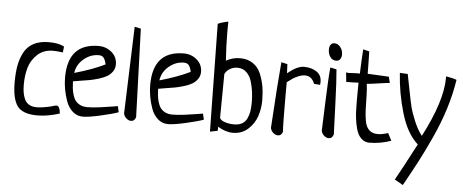

<svg xmlns="http://www.w3.org/2000/svg" viewBox="-62 -923 3305 1371"><g transform="rotate(5 1591.0 -238.0)"><path d="M369.1 -484.4 364.3 -442.4Q323.2 -448.2 293.9 -448.2Q226.6 -448.2 182.6 -407.7Q138.7 -367.2 122.6 -312Q106.4 -256.8 106.4 -189.5Q106.4 -158.2 110.4 -133.8Q114.3 -109.4 124.5 -85.9Q134.8 -62.5 156.7 -49.3Q178.7 -36.1 210.9 -36.1Q253.9 -36.1 320.3 -52.7Q340.8 -60.5 352.5 -60.5Q376 -60.5 380.9 -5.9Q294.9 21.5 221.7 21.5Q115.2 21.5 77.6 -30.8Q40 -83 40 -200.2Q40 -268.6 49.3 -319.8Q58.6 -371.1 82 -415.5Q105.5 -460 149.9 -483.4Q194.3 -506.8 258.8 -506.8Q331.1 -506.8 369.1 -484.4Z M789.1 -94.7 798.8 -51.8Q755.9 -36.1 671.4 -17.1Q586.9 2 545.9 2Q503.9 2 472.7 -25.9Q441.4 -53.7 425.8 -97.2Q410.2 -140.6 402.8 -183.1Q395.5 -225.6 395.5 -266.6Q395.5 -510.7 616.2 -510.7Q668.9 -510.7 709 -477.1Q749 -443.4 749 -389.6Q749 -360.4 732.9 -337.9Q716.8 -315.4 693.8 -302.2Q670.9 -289.1 635.3 -278.3Q599.6 -267.6 572.3 -262.7Q544.9 -257.8 506.8 -252Q468.8 -246.1 454.1 -243.2Q455.1 -214.8 457.5 -193.4Q460 -171.9 467.3 -147Q474.6 -122.1 486.8 -106Q499 -89.8 520.5 -79.1Q542 -68.4 571.3 -68.4Q606.4 -68.4 657.2 -74.7Q708 -81.1 747.6 -87.9Q787.1 -94.7 789.1 -94.7ZM458 -303.7Q590.8 -341.8 675.8 -383.8Q668.9 -416 657.2 -430.7Q645.5 -445.3 622.1 -445.3Q562.5 -445.3 514.2 -404.3Q465.8 -363.3 458 -303.7Z M859.4 -669.9 904.3 -660.2 925.8 -28.3Q917 2 891.6 2Q874 2 857.9 -12.2Q841.8 -26.4 837.9 -46.9Z M1399.4 -94.7 1409.2 -51.8Q1366.2 -36.1 1281.7 -17.1Q1197.3 2 1156.2 2Q1114.3 2 1083 -25.9Q1051.8 -53.7 1036.1 -97.2Q1020.5 -140.6 1013.2 -183.1Q1005.9 -225.6 1005.9 -266.6Q1005.9 -510.7 1226.6 -510.7Q1279.3 -510.7 1319.3 -477.1Q1359.4 -443.4 1359.4 -389.6Q1359.4 -360.4 1343.3 -337.9Q1327.1 -315.4 1304.2 -302.2Q1281.2 -289.1 1245.6 -278.3Q1210 -267.6 1182.6 -262.7Q1155.3 -257.8 1117.2 -252Q1079.1 -246.1 1064.5 -243.2Q1065.4 -214.8 1067.9 -193.4Q1070.3 -171.9 1077.6 -147Q1085 -122.1 1097.2 -106Q1109.4 -89.8 1130.9 -79.1Q1152.3 -68.4 1181.6 -68.4Q1216.8 -68.4 1267.6 -74.7Q1318.4 -81.1 1357.9 -87.9Q1397.5 -94.7 1399.4 -94.7ZM1068.4 -303.7Q1201.2 -341.8 1286.1 -383.8Q1279.3 -416 1267.6 -430.7Q1255.9 -445.3 1232.4 -445.3Q1172.9 -445.3 1124.5 -404.3Q1076.2 -363.3 1068.4 -303.7Z M1514.6 18.6 1460 29.3 1448.2 -742.2Q1475.6 -755.9 1522.5 -764.6Q1521.5 -742.2 1521.5 -694.3Q1521.5 -588.9 1529.3 -485.4Q1576.2 -511.7 1628.9 -511.7Q1683.6 -511.7 1721.7 -485.8Q1759.8 -460 1778.3 -415Q1796.9 -370.1 1804.7 -324.2Q1812.5 -278.3 1812.5 -224.6Q1812.5 -166 1794.4 -111.8Q1776.4 -57.6 1731.9 -17.1Q1687.5 23.4 1624 23.4Q1569.3 23.4 1515.6 -10.7Q1514.6 -1 1514.6 18.6ZM1526.4 -389.6 1523.4 -75.2Q1529.3 -57.6 1560.1 -47.4Q1590.8 -37.1 1627 -37.1Q1661.1 -37.1 1684.1 -50.3Q1707 -63.5 1718.8 -88.4Q1730.5 -113.3 1734.9 -140.6Q1739.3 -168 1739.3 -203.1Q1739.3 -239.3 1735.4 -273.9Q1731.4 -308.6 1719.7 -350.1Q1708 -391.6 1681.6 -417Q1655.3 -442.4 1616.2 -442.4Q1587.9 -442.4 1563 -428.2Q1538.1 -414.1 1526.4 -389.6Z M2213.9 -372.1 2170.9 -375Q2150.4 -429.7 2101.6 -429.7Q2080.1 -429.7 2056.2 -419.9Q2032.2 -410.2 2016.6 -399.9Q2001 -389.6 1975.6 -370.1Q1975.6 -356.4 1975.1 -281.2Q1974.6 -206.1 1976.1 -114.3Q1977.5 -22.5 1979.5 -15.6Q1970.7 13.7 1945.3 13.7Q1927.7 13.7 1911.6 -0.5Q1895.5 -14.6 1891.6 -35.2Q1910.2 -348.6 1924.8 -508.8L1968.8 -499L1971.7 -433.6Q2040 -490.2 2088.9 -490.2Q2142.6 -490.2 2179.2 -465.8Q2215.8 -441.4 2215.8 -394.5Q2215.8 -379.9 2213.9 -372.1Z M2276.4 -502 2321.3 -492.2Q2329.1 -412.1 2335 -240.7Q2340.8 -69.3 2342.8 -28.3Q2334 2 2308.6 2Q2291 2 2274.9 -12.2Q2258.8 -26.4 2254.9 -46.9Q2256.8 -86.9 2262.7 -255.4Q2268.6 -423.8 2276.4 -502ZM2290 -676.8Q2316.4 -676.8 2334 -653.8Q2351.6 -630.9 2351.6 -601.6Q2351.6 -580.1 2341.3 -566.9Q2331.1 -553.7 2313.5 -553.7Q2286.1 -553.7 2270.5 -576.2Q2254.9 -598.6 2254.9 -628.9Q2254.9 -650.4 2264.2 -663.6Q2273.4 -676.8 2290 -676.8Z M2698.2 -472.7 2709 -428.7Q2682.6 -426.8 2627.9 -418.5Q2573.2 -410.2 2545.9 -408.2Q2550.8 -374 2551.8 -318.4Q2552.7 -262.7 2554.2 -222.2Q2555.7 -181.6 2563 -141.1Q2570.3 -100.6 2593.3 -79.1Q2616.2 -57.6 2655.3 -57.6Q2684.6 -57.6 2728.5 -71.3Q2747.1 -35.2 2755.9 -18.6Q2678.7 8.8 2599.6 8.8Q2570.3 8.8 2548.8 -8.8Q2527.3 -26.4 2515.6 -52.7Q2503.9 -79.1 2496.6 -119.6Q2489.3 -160.2 2487.3 -196.3Q2485.4 -232.4 2485.4 -279.3Q2485.4 -304.7 2485.8 -349.6Q2486.3 -394.5 2486.3 -411.1Q2476.6 -410.2 2440.4 -409.7Q2404.3 -409.2 2398.4 -409.2Q2391.6 -474.6 2391.6 -476.6Q2398.4 -474.6 2414.1 -474.6Q2422.9 -474.6 2442.4 -476.1Q2461.9 -477.5 2471.7 -477.5Q2475.6 -477.5 2481.9 -477.1Q2488.3 -476.6 2490.2 -476.6Q2494.1 -584 2499 -651.4L2543 -640.6Q2543.9 -617.2 2544.4 -590.3Q2544.9 -563.5 2545.4 -530.8Q2545.9 -498 2545.9 -480.5Q2571.3 -478.5 2622.1 -476.6Q2672.9 -474.6 2698.2 -472.7Z M2865.2 289.1 2804.7 254.9Q2844.7 185.5 2946.3 -8.8Q2867.2 -79.1 2825.2 -221.7Q2783.2 -364.3 2774.4 -506.8L2831.1 -503.9Q2835.9 -480.5 2852.1 -397Q2868.2 -313.5 2877.9 -273.4Q2887.7 -233.4 2912.6 -173.3Q2937.5 -113.3 2969.7 -72.3Q3105.5 -333 3105.5 -500V-510.7Q3156.2 -502.9 3181.6 -492.2Q3166 -389.6 3132.8 -283.2Q3099.6 -176.8 3049.8 -68.8Q3000 39.1 2961.4 112.3Q2922.9 185.5 2865.2 289.1Z"/></g></svg>

Font: Neucha
Style: Regular
Weight: 400
Designer: Jovanny Lemonad
Foundry: Jovanny Lemonad
Version: Version 001.001